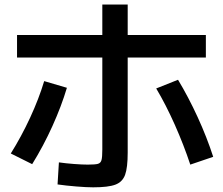

<svg xmlns="http://www.w3.org/2000/svg" viewBox="-20 -801 978 842"><path d="M232.4 7.8 238.3 -88.9Q269 -84.5 305.2 -81.8Q341.3 -79.1 365.2 -79.1Q397.5 -79.1 409.4 -82.5Q421.4 -85.9 425 -98.6Q428.7 -111.3 428.7 -145.5V-548.8H54.7V-647.5H428.7V-781.2H540V-647.5H882.8V-548.8H540V-131.8Q540 -65.9 528.6 -34.4Q517.1 -2.9 485.8 8.8Q454.6 20.5 388.7 20.5Q359.9 20.5 314.9 16.8Q270 13.2 232.4 7.8ZM173.8 -445.3 273.4 -416Q249.5 -335.9 210 -248.3Q170.4 -160.6 121.1 -81.1L27.3 -127.9Q73.7 -202.1 112.1 -284.9Q150.4 -367.7 173.8 -445.3ZM665 -413.1 760.7 -451.2Q806.6 -375 846.9 -287.1Q887.2 -199.2 915 -113.3L814.5 -79.1Q786.1 -165 746.6 -253.9Q707 -342.8 665 -413.1Z"/></svg>

Font: Pretendard SemiBold
Style: Regular
Weight: 600
Designer: Base glyphs from Inter by Rasmus Andersson; Hangeul glyphs from Noto Sans CJK(Source Han Sans) by Jang Soo-young and Kan
Foundry: Kil Hyung-jin
Version: Version 1.309